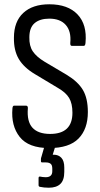

<svg xmlns="http://www.w3.org/2000/svg" viewBox="-20 -683 468 896"><path d="M210 8Q113 8 72 -44Q31 -96 38 -177Q39 -190 46 -190H101Q111 -190 110 -177Q105 -116 131.5 -87Q158 -58 214 -58Q318 -58 318 -157Q318 -200 302.5 -226Q287 -252 248 -274L143 -337Q91 -368 67.5 -408Q44 -448 45 -507Q45 -582 88.5 -622.5Q132 -663 210 -663Q297 -663 342 -615.5Q387 -568 379 -483Q378 -469 371 -469H315Q307 -469 308 -483Q313 -537 287 -566.5Q261 -596 210 -596Q166 -596 141.5 -575Q117 -554 117 -509Q116 -469 133 -443.5Q150 -418 188 -395L291 -334Q344 -302 367 -263Q390 -224 390 -160Q390 -81 346.5 -36.5Q303 8 210 8ZM208 193Q185 193 167 189Q160 188 160 181V148Q160 140 167 141Q172 142 178.5 143Q185 144 193 144Q224 144 224 116V104Q224 87 216 81Q208 75 194 75H177Q171 75 171 69Q171 64 171 59Q171 54 173 50L194 -23Q196 -29 201 -29H239Q247 -29 244 -19L226 39H231Q253 39 266.5 53.5Q280 68 280 99V119Q280 158 261.5 175.5Q243 193 208 193Z"/></svg>

Font: Sofia Sans Cond
Style: Regular
Weight: 400
Width: 3
Designer: Botio Nikoltchev, Ani Petrova
Foundry: lettersoup
Version: Version 4.100; ttfautohint (v1.8.3)